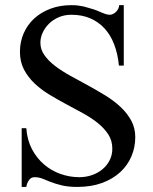

<svg xmlns="http://www.w3.org/2000/svg" viewBox="-20 -716 600 752"><path d="M445.8 -459Q441.4 -504.9 427.2 -542Q413.1 -579.1 389.4 -604.7Q365.7 -630.4 333.3 -644.3Q300.8 -658.2 259.8 -658.2Q231.9 -658.2 209.2 -648.2Q186.5 -638.2 170.9 -622.3Q155.3 -606.4 146.7 -587.2Q138.2 -567.9 138.2 -548.8Q138.2 -522 154.1 -499.8Q169.9 -477.5 196 -457.5Q222.2 -437.5 255.6 -419.2Q289.1 -400.9 324 -381.8Q358.9 -362.8 392.3 -342.3Q425.8 -321.8 451.9 -297.4Q478 -272.9 493.9 -243.9Q509.8 -214.8 509.8 -179.2Q509.8 -138.7 494.6 -103.3Q479.5 -67.9 450.4 -41.3Q421.4 -14.6 379.2 0.7Q336.9 16.1 283.2 16.1Q248 16.1 223.1 10.3Q198.2 4.4 176.8 -3.9Q161.1 -10.3 146.7 -16.1Q132.3 -22 115.2 -22Q101.6 -22 93.5 -10.5Q85.4 1 83 16.1H64.9V-213.9H83Q86.4 -167.5 105.2 -131.8Q124 -96.2 152.6 -71.8Q181.2 -47.4 217 -34.7Q252.9 -22 291 -22Q315.9 -22 339.1 -29.8Q362.3 -37.6 380.1 -52Q397.9 -66.4 408.9 -87.2Q419.9 -107.9 419.9 -133.8Q419.9 -165 404.3 -189.2Q388.7 -213.4 363.3 -233.9Q337.9 -254.4 305.4 -272.2Q272.9 -290 239 -308.1Q205.1 -326.2 172.6 -345.9Q140.1 -365.7 114.7 -389.9Q89.4 -414.1 73.7 -444.1Q58.1 -474.1 58.1 -513.2Q58.1 -552.2 72.8 -585.7Q87.4 -619.1 114 -643.6Q140.6 -668 177.7 -681.9Q214.8 -695.8 259.8 -695.8Q274.9 -695.8 286.1 -694.3Q297.4 -692.9 307.1 -690.7Q316.9 -688.5 325.9 -685.5Q335 -682.6 345.2 -679.7Q354 -677.2 362.3 -673.6Q370.6 -669.9 378.7 -666.5Q386.7 -663.1 394.8 -660.6Q402.8 -658.2 410.2 -658.2Q417.5 -658.2 424.1 -661.9Q430.7 -665.5 435.8 -671.1Q440.9 -676.8 443.8 -683.3Q446.8 -689.9 446.8 -695.8H464.8V-459Z"/></svg>

Font: Tuladha Jejeg
Style: Regular
Weight: 400
Designer: R.S. Wihananto
Foundry: R.S. Wihananto
Version: Version 1.92